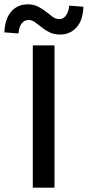

<svg xmlns="http://www.w3.org/2000/svg" viewBox="-65 -864 404 884"><path d="M86 0V-655H186V0ZM211 -705Q184 -705 163.5 -715Q143 -725 127 -738Q111 -751 96.5 -761.5Q82 -772 66 -772Q48 -772 35.5 -757Q23 -742 20 -710L-45 -715Q-42 -778 -13 -811Q16 -844 63 -844Q90 -844 110.5 -833.5Q131 -823 147 -810Q163 -797 177.5 -786.5Q192 -776 208 -776Q226 -776 238 -791.5Q250 -807 254 -838L319 -833Q317 -771 287.5 -738Q258 -705 211 -705Z"/></svg>

Font: Source Sans 3 ExtraLight Medium
Style: Regular
Weight: 500
Version: Version 3.052;hotconv 1.1.0;makeotfexe 2.6.0